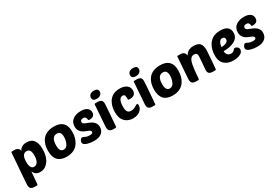

<svg xmlns="http://www.w3.org/2000/svg" viewBox="71 -1961 4827 3352"><g transform="rotate(-30 2484.5 -284.5)"><path d="M576 -319Q576 -167 508 -77Q443 10 340 10Q247 10 210 -78L189 165Q188 185 167 185H131Q73 185 49 160Q29 139 29 90Q29 49 74 -521Q75 -543 79 -547Q82 -550 95 -550H134Q185 -550 212 -527Q237 -507 237 -474Q281 -560 387 -560Q576 -560 576 -319ZM215 -263Q215 -123 295 -123Q340 -123 367 -165Q396 -211 396 -297Q396 -427 314 -427Q215 -427 215 -263Z M641 -240Q641 -378 705 -460Q782 -560 941 -560Q1176 -560 1176 -326Q1176 -198 1121 -111Q1044 10 877 10Q641 10 641 -240ZM811 -251Q811 -123 892 -123Q954 -123 984 -198Q1006 -252 1006 -320Q1006 -427 924 -427Q811 -427 811 -251Z M1609 -526Q1649 -495 1649 -441Q1649 -351 1542 -351Q1518 -351 1518 -365Q1515 -432 1460 -432Q1398 -432 1398 -385Q1398 -358 1435 -339Q1427 -343 1517 -306Q1636 -256 1636 -154Q1636 -80 1585 -36Q1530 10 1432 10Q1359 10 1298 -8Q1220 -32 1220 -74Q1220 -97 1234 -121Q1252 -150 1278 -150Q1288 -150 1323 -132Q1359 -113 1410 -113Q1474 -113 1474 -146Q1474 -170 1440 -188L1365 -219Q1255 -268 1255 -375Q1255 -470 1328 -519Q1390 -560 1484 -560Q1565 -560 1609 -526Z M1824 0Q1766 0 1742 -25Q1722 -46 1722 -95Q1722 -101 1752 -521Q1753 -543 1757 -547Q1760 -550 1773 -550H1812Q1870 -550 1894 -526Q1914 -505 1914 -459Q1914 -419 1882 -20Q1881 0 1860 0ZM1782 -731Q1811 -754 1860 -754Q1942 -754 1942 -690Q1942 -652 1914 -629Q1885 -604 1834 -604Q1753 -604 1753 -668Q1753 -708 1782 -731Z M2342 -149Q2384 -175 2389 -175Q2412 -175 2412 -145Q2412 -93 2380 -56Q2323 10 2218 10Q2127 10 2066 -42Q1990 -107 1990 -240Q1990 -356 2038 -439Q2108 -560 2265 -560Q2358 -560 2408 -518Q2454 -480 2454 -416Q2454 -311 2324 -311Q2298 -311 2298 -325Q2297 -383 2292 -400Q2283 -427 2252 -427Q2160 -427 2160 -250Q2160 -180 2183 -151Q2204 -123 2254 -123Q2300 -123 2342 -149Z M2613 0Q2555 0 2531 -25Q2511 -46 2511 -95Q2511 -101 2541 -521Q2542 -543 2546 -547Q2549 -550 2562 -550H2601Q2659 -550 2683 -526Q2703 -505 2703 -459Q2703 -419 2671 -20Q2670 0 2649 0ZM2571 -731Q2600 -754 2649 -754Q2731 -754 2731 -690Q2731 -652 2703 -629Q2674 -604 2623 -604Q2542 -604 2542 -668Q2542 -708 2571 -731Z M2779 -240Q2779 -378 2843 -460Q2920 -560 3079 -560Q3314 -560 3314 -326Q3314 -198 3259 -111Q3182 10 3015 10Q2779 10 2779 -240ZM2949 -251Q2949 -123 3030 -123Q3092 -123 3122 -198Q3144 -252 3144 -320Q3144 -427 3062 -427Q2949 -427 2949 -251Z M3741 -221Q3751 -325 3751 -359Q3751 -426 3690 -426Q3621 -426 3594 -347Q3566 -268 3549 -20Q3548 0 3527 0H3491Q3433 0 3409 -25Q3389 -46 3389 -95Q3389 -101 3419 -521Q3420 -543 3424 -547Q3427 -550 3440 -550H3479Q3577 -550 3583 -466Q3639 -560 3754 -560Q3840 -560 3879 -521Q3919 -479 3919 -379Q3919 -343 3906 -193Q3892 -44 3892 -31Q3892 -10 3887 -5Q3883 0 3865 0H3833Q3773 0 3750 -23Q3730 -43 3730 -88Q3730 -116 3741 -221Z M4074 -39Q3995 -99 3995 -224Q3995 -342 4047 -430Q4123 -560 4292 -560Q4480 -560 4480 -410Q4480 -293 4348 -245Q4271 -217 4167 -217Q4167 -174 4189 -147Q4214 -115 4262 -115Q4302 -115 4326 -143Q4350 -170 4359 -170Q4380 -170 4402 -157Q4435 -137 4435 -99Q4435 -45 4370 -15Q4316 10 4239 10Q4137 10 4074 -39ZM4170 -297Q4233 -298 4270 -318Q4309 -339 4309 -375Q4309 -427 4258 -427Q4186 -427 4170 -297Z M4898 -526Q4938 -495 4938 -441Q4938 -351 4831 -351Q4807 -351 4807 -365Q4804 -432 4749 -432Q4687 -432 4687 -385Q4687 -358 4724 -339Q4716 -343 4806 -306Q4925 -256 4925 -154Q4925 -80 4874 -36Q4819 10 4721 10Q4648 10 4587 -8Q4509 -32 4509 -74Q4509 -97 4523 -121Q4541 -150 4567 -150Q4577 -150 4612 -132Q4648 -113 4699 -113Q4763 -113 4763 -146Q4763 -170 4729 -188L4654 -219Q4544 -268 4544 -375Q4544 -470 4617 -519Q4679 -560 4773 -560Q4854 -560 4898 -526Z"/></g></svg>

Font: PoetsenOne
Style: Regular
Weight: 400
Designer: Rodrigo Fuenzalida, Pablo Impallari
Foundry: Pablo Impallari, Rodrigo Fuenzalida
Version: Version 1.000